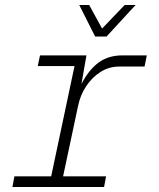

<svg xmlns="http://www.w3.org/2000/svg" viewBox="-20 -753 640 773"><path d="M30 0 38 -43H186L280 -487H132L141 -530H328L308 -415Q338 -473 377.5 -501.5Q417 -530 472 -530H571L562 -485H459Q419 -485 385 -463.5Q351 -442 327 -406Q303 -370 294 -325L234 -43H407L399 0ZM526 -733 409 -606H363L299 -733H339L391 -638L482 -733Z"/></svg>

Font: Geist Mono ExtraLight
Style: Italic
Weight: 200
Italic angle: -12°
Monospace: yes
Designer: Basement.studio, Andrés Briganti, Mateo Zaragoza
Foundry: Basement.studio, Vercel, Andrés Briganti, Guido Ferreyra, Mateo Zaragoza
Version: Version 1.500; ttfautohint (v1.8.4.7-5d5b)